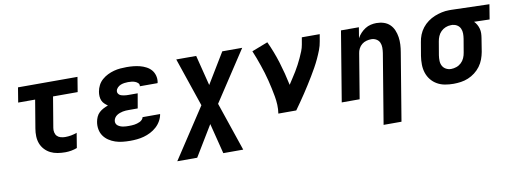

<svg xmlns="http://www.w3.org/2000/svg" viewBox="-60 -859 3732 1405"><g transform="rotate(-10 1806.0 -156.5)"><path d="M368 8Q339 8 311 3.5Q283 -1 259 -13Q235 -25 216.5 -45Q198 -65 188.5 -90Q179 -115 178 -143.5Q177 -172 182 -201L217 -410H91L109 -520H551L533 -410H350L312 -183Q309 -166 312.5 -149.5Q316 -133 326.5 -122Q337 -111 353.5 -106.5Q370 -102 387 -102Q409 -102 431 -106Q453 -110 474 -118L456 -8Q435 0 412.5 4Q390 8 368 8Z M850 8Q822 8 794 5Q766 2 740.5 -6.5Q715 -15 692.5 -30Q670 -45 655 -66.5Q640 -88 635 -115.5Q630 -143 635 -171Q638 -189 646 -207Q654 -225 668 -238Q682 -251 699.5 -260Q717 -269 734 -275Q721 -284 709.5 -295Q698 -306 692 -320.5Q686 -335 685 -352Q684 -369 687 -386Q691 -410 702.5 -432.5Q714 -455 733.5 -472Q753 -489 775.5 -500Q798 -511 822 -517.5Q846 -524 870 -526Q894 -528 917 -528Q943 -528 967.5 -525.5Q992 -523 1015.5 -517Q1039 -511 1061 -499.5Q1083 -488 1098 -470.5Q1113 -453 1119.5 -429Q1126 -405 1122 -380L1120 -373H988L989 -374Q991 -388 981.5 -397Q972 -406 960 -410.5Q948 -415 935 -416.5Q922 -418 908 -418Q895 -418 881 -416Q867 -414 854 -409Q841 -404 830 -393Q819 -382 817 -369Q815 -360 819 -352Q823 -344 829.5 -339Q836 -334 844.5 -331.5Q853 -329 862 -327.5Q871 -326 880 -325.5Q889 -325 898 -325H964L945 -216H879Q868 -216 856.5 -215.5Q845 -215 833.5 -212.5Q822 -210 811 -206Q800 -202 790 -195.5Q780 -189 773 -179Q766 -169 764 -157Q762 -146 766 -136Q770 -126 778 -120Q786 -114 795.5 -110Q805 -106 816 -104Q827 -102 837.5 -101.5Q848 -101 859 -101Q869 -101 880 -101.5Q891 -102 901 -103.5Q911 -105 921 -108Q931 -111 941 -115.5Q951 -120 959 -128.5Q967 -137 969 -147H1099V-146Q1095 -121 1081.5 -97Q1068 -73 1047.5 -54.5Q1027 -36 1002.5 -23.5Q978 -11 952.5 -4Q927 3 901 5.5Q875 8 850 8Z M1311 215H1163L1408 -158L1285 -520H1433L1490 -294L1627 -520H1775L1530 -147L1653 215H1505L1448 -11Z M1952 0Q1957 -33 1955.5 -65Q1954 -97 1948.5 -128Q1943 -159 1936.5 -189Q1930 -219 1922.5 -249.5Q1915 -280 1906 -309.5Q1897 -339 1887 -368Q1877 -397 1866.5 -425.5Q1856 -454 1844 -482L1963 -528Q2000 -449 2026 -364.5Q2052 -280 2070 -193Q2084 -215 2098.5 -237Q2113 -259 2126.5 -281Q2140 -303 2152 -326Q2164 -349 2175 -372.5Q2186 -396 2195.5 -420Q2205 -444 2209 -468L2218 -520H2351L2342 -468Q2337 -436 2325 -405Q2313 -374 2299 -344Q2285 -314 2268.5 -284.5Q2252 -255 2234.5 -226Q2217 -197 2199 -168.5Q2181 -140 2162.5 -112Q2144 -84 2124.5 -56Q2105 -28 2085 0Z M2696 215 2782 -304Q2785 -324 2785 -344Q2785 -364 2777.5 -381Q2770 -398 2753 -408Q2736 -418 2716 -418Q2698 -418 2679.5 -413Q2661 -408 2646 -396Q2631 -384 2622 -366.5Q2613 -349 2611 -332L2556 0H2423L2509 -520H2642L2629 -441Q2640 -461 2655.5 -477.5Q2671 -494 2690 -506Q2709 -518 2730.5 -523Q2752 -528 2773 -528Q2802 -528 2828 -519.5Q2854 -511 2872.5 -493Q2891 -475 2901.5 -450Q2912 -425 2916 -398Q2920 -371 2918.5 -342.5Q2917 -314 2912 -286L2829 215Z M3253 8Q3221 8 3190 2.5Q3159 -3 3132.5 -18Q3106 -33 3087 -56.5Q3068 -80 3058.5 -109Q3049 -138 3048.5 -170Q3048 -202 3053 -234L3070 -334Q3074 -361 3084.5 -387.5Q3095 -414 3113 -437Q3131 -460 3155 -477.5Q3179 -495 3205 -505.5Q3231 -516 3258.5 -522Q3286 -528 3313 -528H3331L3612 -520L3594 -410L3479 -413Q3491 -401 3499 -386.5Q3507 -372 3511.5 -355.5Q3516 -339 3515.5 -321.5Q3515 -304 3512 -286L3496 -186Q3491 -159 3481 -132Q3471 -105 3453.5 -81.5Q3436 -58 3412.5 -40Q3389 -22 3362.5 -11Q3336 0 3308 4Q3280 8 3253 8ZM3254 -102Q3274 -102 3294 -109Q3314 -116 3329.5 -130.5Q3345 -145 3353.5 -164.5Q3362 -184 3365 -204L3382 -304Q3385 -323 3385 -342.5Q3385 -362 3377.5 -379Q3370 -396 3354.5 -406Q3339 -416 3320 -418H3307Q3287 -418 3267.5 -410Q3248 -402 3233.5 -387.5Q3219 -373 3211 -354Q3203 -335 3200 -316L3183 -216Q3180 -196 3180.5 -175.5Q3181 -155 3190 -138Q3199 -121 3216.5 -111.5Q3234 -102 3254 -102Z"/></g></svg>

Font: Iosevka XBd Ex Obl
Style: Regular
Weight: 800
Width: 7
Italic angle: -9°
Monospace: yes
Designer: Belleve Invis
Foundry: Belleve Invis
Version: Version 32.5.0; ttfautohint (v1.8.4)